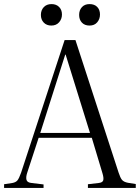

<svg xmlns="http://www.w3.org/2000/svg" viewBox="-21 -919 684 939"><path d="M-1 0V-18L39 -24Q56 -27 64 -36.5Q72 -46 82 -74L295 -723H348L559 -75Q567 -50 575.5 -39.5Q584 -29 605 -25L643 -19V0H409V-18L461 -24Q481 -26 484 -37.5Q487 -49 480 -72L428 -245H168L112 -74Q105 -53 108.5 -39.5Q112 -26 134 -24L192 -17V0ZM176 -269H419L300 -652H298ZM417 -794Q393 -794 379.5 -808.5Q366 -823 366 -846Q366 -869 379.5 -884Q393 -899 417 -899Q441 -899 454.5 -885Q468 -871 468 -848Q468 -826 454.5 -810Q441 -794 417 -794ZM230 -794Q207 -794 193 -808.5Q179 -823 179 -846Q179 -869 193 -884Q207 -899 231 -899Q254 -899 268 -885Q282 -871 282 -848Q282 -826 268 -810Q254 -794 230 -794Z"/></svg>

Font: Literata 60pt Light
Style: Regular
Weight: 300
Designer: Latin by Veronika Burian and Jose Scaglione. Greek by Irene Vlachou. Cyrillic by Vera Evstafieva.
Foundry: TypeTogether
Version: Version 3.103;gftools[0.9.29]